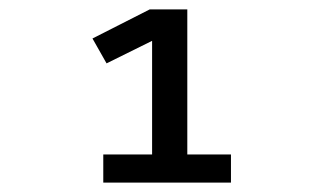

<svg xmlns="http://www.w3.org/2000/svg" viewBox="-20 -718 680 409"><path d="M200 -329V-389H304V-631L207 -583L177 -636L299 -698H379V-389H472V-329Z"/></svg>

Font: Writer Medium
Style: Regular
Weight: 500
Monospace: yes
Designer: Mike Abbink, Paul van der Laan, Pieter van Rosmalen
Foundry: Bold Monday
Version: Version 2.001 2020